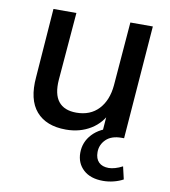

<svg xmlns="http://www.w3.org/2000/svg" viewBox="-80 -573 745 841"><g transform="rotate(10 292.5 -152.0)"><path d="M493 0H482Q437 0 413 23.5Q389 47 389 80Q389 109 404.5 124.5Q420 140 449 140Q461 140 477 135.5Q493 131 510 122L523 178Q505 188 481.5 194Q458 200 434 200Q378 200 346.5 171Q315 142 315 96Q315 48 348 12.5Q381 -23 442 -36L422 0H394L402 -105L415 -106Q393 -52 345 -22.5Q297 7 235 7Q147 7 102.5 -44.5Q58 -96 67 -197L90 -504H192L167 -203Q162 -138 187.5 -106Q213 -74 267 -74Q329 -74 366 -113.5Q403 -153 409 -221L432 -504H532Z"/></g></svg>

Font: Muli SemiBold
Style: Italic
Weight: 600
Italic angle: -4.541°
Designer: Vernon Adams
Foundry: Vernon Adams
Version: Version 2.100; ttfautohint (v1.8.1.43-b0c9)